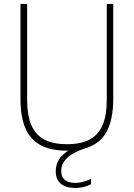

<svg xmlns="http://www.w3.org/2000/svg" viewBox="-20 -760 682 980"><path d="M558 -740V-255.5Q558 -152.5 525 -89.2Q492 -26 415.5 -3Q292.5 36 292.5 113Q292.5 173.5 365 173.5Q383 173.5 401.5 168.8Q420 164 444.5 153.5V180.5Q406 199.5 366 199.5Q316.5 199.5 290.5 177.8Q264.5 156 264.5 114.5Q264.5 48.5 328.5 9H322Q239.5 9 187 -19.2Q134.5 -47.5 109.5 -105.8Q84.5 -164 84.5 -255.5V-740H118.5V-250.5Q118.5 -172.5 139.5 -122.5Q160.5 -72.5 205.2 -48.2Q250 -24 322 -24Q393.5 -24 438.2 -48.2Q483 -72.5 504 -122.5Q525 -172.5 525 -250.5V-740Z"/></svg>

Font: Encode Sans Semi Condensed Thin
Style: Regular
Weight: 250
Width: 4
Designer: Multiple Designers
Foundry: Impallari Type
Version: Version 2.000